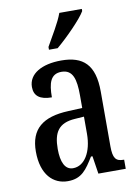

<svg xmlns="http://www.w3.org/2000/svg" viewBox="-87 -824 639 891"><g transform="rotate(-10 232.5 -378.0)"><path d="M179 -619V-606H220C270 -648 342 -721 362 -756V-766H256C240 -721 206 -668 179 -619ZM160 10C226 10 250 -28 285 -84H292L305 0H434V-43H431C395 -43 382 -59 382 -115V-373C382 -500 329 -547 226 -547C134 -547 71 -511 71 -449C71 -407 98 -386 154 -386C154 -452 166 -495 218 -495C272 -495 284 -448 284 -373V-313L218 -310C97 -305 37 -257 37 -151C37 -41 92 10 160 10ZM194 -45C156 -45 139 -84 139 -145C139 -223 164 -264 242 -269L285 -272V-191C285 -107 249 -45 194 -45Z"/></g></svg>

Font: Noto Serif Tamil ExtraCondensed Medium
Style: Italic
Weight: 500
Width: 2
Italic angle: -12°
Designer: Indian Type Foundry, Tom Grace, and the Monotype Design Team
Foundry: Monotype Imaging Inc.
Version: Version 2.003